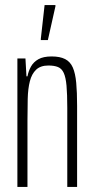

<svg xmlns="http://www.w3.org/2000/svg" viewBox="-20 -742 370 762"><path d="M49 0V-510H81L85 -439H89Q93 -460 103 -478Q113 -496 132.5 -507Q152 -518 185 -518Q218 -518 238.5 -507.5Q259 -497 269 -474Q279 -451 282.5 -413.5Q286 -376 286 -322V0H247V-314Q247 -369 244 -402Q241 -435 233 -452.5Q225 -470 210 -476Q195 -482 172 -482Q141 -482 123.5 -465.5Q106 -449 98.5 -419.5Q91 -390 90 -349.5Q89 -309 89 -263V0ZM142 -583V-588L157 -722H200V-717L170 -583Z"/></svg>

Font: Saira UltraCondensed ExtraLight
Style: Regular
Weight: 250
Width: 1
Designer: Hector Gatti with collaboration of the Omnibus-Type team
Foundry: Omnibus-Type
Version: Version 1.101